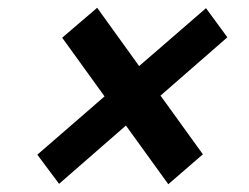

<svg xmlns="http://www.w3.org/2000/svg" viewBox="-20 -606 640 494"><path d="M132 -133 76 -208 249 -358 140 -509 230 -586 338 -436 510 -585 565 -510 393 -360 502 -209 413 -132 304 -283Z"/></svg>

Font: Red Hat Mono
Style: Italic
Weight: 300
Italic angle: -12°
Monospace: yes
Designer: Pentagram, MCKL
Foundry: Pentagram, MCKL
Version: Version 1.023